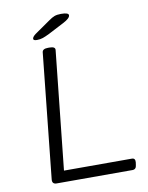

<svg xmlns="http://www.w3.org/2000/svg" viewBox="-94 -931 768 998"><g transform="rotate(-10 290.0 -432.0)"><path d="M123 0Q99 0 101 -24L170 -684Q172 -702 201 -702H209Q240 -702 238 -684L172 -59H530Q549 -59 547 -37L545 -23Q543 0 523 0ZM152 -752Q133 -752 133 -761Q133 -771 150 -784L232 -841Q250 -854 263.5 -859Q277 -864 298 -864Q338 -864 338 -850Q338 -834 301 -815L218 -772Q198 -762 183.5 -757Q169 -752 152 -752Z"/></g></svg>

Font: Asap Expanded Expanded Light
Style: Italic
Weight: 300
Width: 7
Italic angle: -6°
Designer: Pablo Cosgaya
Foundry: Omnibus-Type
Version: Version 3.001; ttfautohint (v1.8.4.7-5d5b)